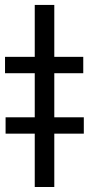

<svg xmlns="http://www.w3.org/2000/svg" viewBox="-45 -747 355 767"><path d="M171.9 -727.3H93.8V-519.9H-24.9V-454.5H93.8V-278.4H-22.7V-213.1H93.8V0H171.9V-213.1H289.8V-278.4H171.9V-454.5H287.6V-519.9H171.9Z"/></svg>

Font: Margiela Sans
Style: Regular
Weight: 400
Designer: Stefan Endress, Andreas Faust
Version: Version 1.100;FEAKit 1.0